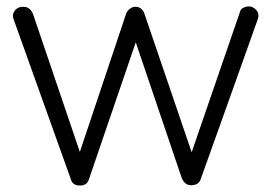

<svg xmlns="http://www.w3.org/2000/svg" viewBox="-20 -574 840 594"><path d="M23 -512Q16 -527 25 -540Q34 -553 52 -553Q72 -553 81 -533V-534L227 -104L371 -534Q375 -542 382.5 -547.5Q390 -553 399 -553Q409 -553 416 -547.5Q423 -542 426 -534L573 -103L722 -536Q724 -545 731 -549Q738 -553 746 -554Q760 -556 771.5 -544.5Q783 -533 778 -516L690 -269L601 -20Q595 -1 571 -1Q560 -1 553 -7.5Q546 -14 543 -22V-21L400 -443L255 -19Q249 0 227 0Q204 0 199 -20Z"/></svg>

Font: VDS
Style: Thin
Weight: 100
Width: 0
Designer: artmaker
Foundry: artmaker
Version: Version 1.000 2012 initial release